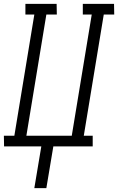

<svg xmlns="http://www.w3.org/2000/svg" viewBox="-50 -755 609 990"><path d="M127 215 163 0H-29L-30 -55H24L127 -680H81V-735H242L243 -680H189L86 -55H320L423 -680H377V-735H538L539 -680H485L382 -55H428V0H225L189 215Z"/></svg>

Font: Iosevka Curly Slab Light
Style: Italic
Weight: 300
Italic angle: -9°
Monospace: yes
Designer: Belleve Invis
Foundry: Belleve Invis
Version: Version 22.1.2; ttfautohint (v1.8.4)